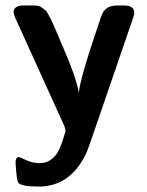

<svg xmlns="http://www.w3.org/2000/svg" viewBox="-20 -478 540 704"><path d="M29.8 -432.1Q29.8 -458 66.9 -458H94.2Q107.4 -458 116.2 -457Q125 -456.1 133.5 -450Q142.1 -443.8 146.5 -440.4Q150.9 -437 158 -423.6Q165 -410.2 168.5 -403.6Q171.9 -397 181.4 -375Q190.9 -353 195.8 -340.8Q262.7 -189 269 -137.2Q272.9 -189 344.2 -397.9Q345.2 -399.9 347.7 -408.4Q350.1 -417 351.6 -419.4Q353 -421.9 356 -429Q358.9 -436 362.1 -439Q365.2 -441.9 370.1 -446.5Q375 -451.2 380.6 -453.1Q386.2 -455.1 393.6 -456.5Q400.9 -458 411.1 -458H435.1Q472.2 -458 472.2 -430.2Q472.2 -422.4 465.8 -405.8L313 39.1Q299.8 78.1 292 92.8Q233.9 205.6 123 206.1Q60.1 206.1 47.9 192.9Q43.9 189 41.5 169.9Q39.1 150.9 38.1 133.8L37.1 117.2Q37.1 98.1 48.8 98.1Q52.7 98.1 75.9 109.1Q99.1 120.1 125 120.1Q139.2 120.1 150.6 116Q162.1 111.8 170.7 104.5Q179.2 97.2 185.1 90.1Q190.9 83 196 72Q201.2 61 203.6 54.4Q206.1 47.9 209.5 37.8Q212.9 27.8 212.9 26.9Q219.7 3.9 220.2 2.9Q220.2 -4.9 215.8 -16.1L35.2 -414.1Q29.8 -429.2 29.8 -432.1Z"/></svg>

Font: CMU Sans Serif
Style: Bold
Weight: 700
Version: Version 0.7.0